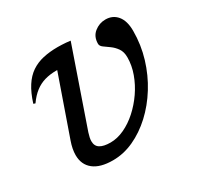

<svg xmlns="http://www.w3.org/2000/svg" viewBox="-117 -635 800 779"><g transform="rotate(-30 283.0 -245.0)"><path d="M537 -404.5Q537 -339 518.5 -278Q500 -217 467.5 -164.8Q435 -112.5 392.5 -73.2Q350 -34 302 -12Q254 10 204 10Q144.5 10 113.5 -14.8Q82.5 -39.5 82.5 -84Q82.5 -112 94.5 -146L190.5 -420.5Q189.5 -420.5 188 -420.5Q186.5 -420.5 185 -420.5Q156.5 -420.5 132 -413.5Q107.5 -406.5 86.5 -390.5Q65.5 -374.5 46.5 -347.5L38 -350.5Q52 -395 70.8 -424Q89.5 -453 114.2 -469.8Q139 -486.5 170 -493.5Q201 -500.5 239 -500.5Q248.5 -500.5 258 -500Q267.5 -499.5 277.5 -498.8Q287.5 -498 297.5 -496.5L173.5 -138.5Q170 -127.5 168 -118.2Q166 -109 166 -101Q166 -78 182.8 -67.8Q199.5 -57.5 231.5 -57.5Q263.5 -57.5 296.2 -72.8Q329 -88 358.8 -114.8Q388.5 -141.5 412 -175.5Q435.5 -209.5 449.2 -247.5Q463 -285.5 463 -323Q463 -349 451.5 -365.2Q440 -381.5 425 -392.2Q410 -403 398.5 -411.2Q387 -419.5 387 -430Q387 -463.5 410 -482Q433 -500.5 462 -500.5Q496 -500.5 516.5 -475.8Q537 -451 537 -404.5Z"/></g></svg>

Font: Newsreader 9pt
Style: Italic
Weight: 400
Italic angle: -17°
Designer: Hugues Gentile
Foundry: Production Type
Version: Version 1.003